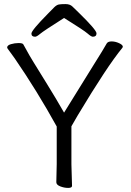

<svg xmlns="http://www.w3.org/2000/svg" viewBox="-20 -912 640 941"><path d="M256 -19 258 -108V-292Q162 -466 52 -626Q31 -656 23 -666Q15 -676 15 -679Q15 -690 33.5 -695.5Q52 -701 71 -701Q90 -701 94 -695Q102 -682 111 -664.5Q120 -647 144.5 -607Q169 -567 211.5 -498.5Q254 -430 294 -360Q383 -505 436.5 -590Q490 -675 503 -699Q509 -709 527 -709Q545 -709 563.5 -700.5Q582 -692 582 -683Q582 -682 580 -678Q505 -587 360 -345Q339 -310 330 -293V-107L333 -1Q333 9 314 9Q295 9 275.5 1.5Q256 -6 256 -19ZM294 -824Q193 -760 176.5 -746Q160 -732 152 -732Q134 -732 134 -747.5Q134 -763 215 -845Q235 -866 246.5 -877Q258 -888 268.5 -890Q279 -892 301 -892Q323 -892 335 -880Q347 -868 367 -849Q453 -765 453 -748.5Q453 -732 435 -732Q427 -732 409.5 -747.5Q392 -763 294 -824Z"/></svg>

Font: LXGW WenKai
Style: Regular
Weight: 400
Designer: LXGW / Fontworks Inc.
Foundry: LXGW / Fontworks Inc.
Version: Version 1.520; June 14, 2025